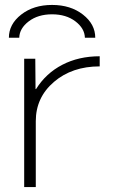

<svg xmlns="http://www.w3.org/2000/svg" viewBox="-20 -758 482 778"><path d="M58 -605H16Q16 -660 66 -699Q116 -738 191 -738Q266 -738 316 -699Q366 -660 366 -605H324Q323 -643 285.5 -671.5Q248 -700 191 -700Q134 -700 96.5 -671.5Q59 -643 58 -605ZM123 -520 124 -397H126Q166 -461 232.5 -495.5Q299 -530 384 -530V-489Q272 -489 198.5 -426Q125 -363 125 -267V0H78V-520Z"/></svg>

Font: M PLUS 1p Light
Style: Regular
Weight: 300
Version: Version 1.061